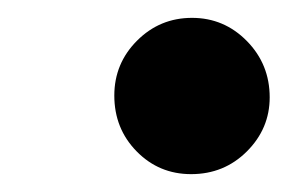

<svg xmlns="http://www.w3.org/2000/svg" viewBox="-20 -457 326 215"><path d="M108 -350Q108 -386 133.5 -411.5Q159 -437 195 -437Q231 -437 256.5 -411Q282 -385 282 -348Q282 -313 256.5 -287.5Q231 -262 194 -262Q158 -262 133 -287.5Q108 -313 108 -350Z"/></svg>

Font: Ibarra Real Nova
Style: Bold Italic
Weight: 700
Italic angle: -22°
Designer: Jose Maria Ribagorda & Octavio Pardo
Foundry: Octavio Pardo
Version: Version 1.014